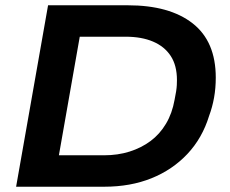

<svg xmlns="http://www.w3.org/2000/svg" viewBox="-20 -707 871 727"><path d="M41 0 162 -687H464Q622 -687 709.5 -618.5Q797 -550 797 -413Q797 -373 790.5 -337Q784 -301 772 -269Q746 -184 689.5 -124Q633 -64 553.5 -32Q474 0 375 0ZM203 -119H374Q426 -119 470.5 -133Q515 -147 550 -173Q585 -199 608.5 -238.5Q632 -278 641 -329Q645 -348 647 -361.5Q649 -375 649.5 -385Q650 -395 650 -404Q650 -459 626.5 -495Q603 -531 559.5 -549.5Q516 -568 456 -568H282Z"/></svg>

Font: Archivo SemiExpanded SemiBold
Style: Italic
Weight: 600
Width: 6
Italic angle: -10°
Designer: Hector Gatti
Foundry: Omnibus-Type
Version: Version 2.001